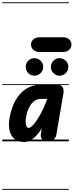

<svg xmlns="http://www.w3.org/2000/svg" viewBox="-25 -1250 652 1698"><path d="M190 6Q138 6 104.8 -20.2Q71.5 -46.5 59.8 -95.2Q48 -144 60 -210.5Q76 -299.5 113.5 -364.5Q151 -429.5 206.8 -465Q262.5 -500.5 332 -500.5H481.5Q516 -500.5 529 -478.8Q542 -457 535.5 -421L472 -52.5Q469 -37 453 -18.5Q437 0 398 0Q364 0 347.8 -19Q331.5 -38 336 -62.5L345 -114Q319.5 -74.5 293.5 -47.8Q267.5 -21 241.8 -7.5Q216 6 190 6ZM205 -210.5Q198.5 -169.5 205.2 -144.2Q212 -119 229 -119Q244 -119 269.5 -146.5Q295 -174 326 -228Q357 -282 388 -361L391 -375.5H336Q302.5 -375.5 276 -355Q249.5 -334.5 231.5 -297.5Q213.5 -260.5 205 -210.5ZM190 6Q138 6 104.8 -20.2Q71.5 -46.5 59.8 -95.2Q48 -144 60 -210.5Q76 -299.5 113.5 -364.5Q151 -429.5 206.8 -465Q262.5 -500.5 332 -500.5H481.5Q516 -500.5 529 -478.8Q542 -457 535.5 -421L472 -52.5Q469 -37 453 -18.5Q437 0 398 0Q364 0 347.8 -19Q331.5 -38 336 -62.5L345 -114Q319.5 -74.5 293.5 -47.8Q267.5 -21 241.8 -7.5Q216 6 190 6ZM205 -210.5Q198.5 -169.5 205.2 -144.2Q212 -119 229 -119Q244 -119 269.5 -146.5Q295 -174 326 -228Q357 -282 388 -361L391 -375.5H336Q302.5 -375.5 276 -355Q249.5 -334.5 231.5 -297.5Q213.5 -260.5 205 -210.5ZM501 -580.5Q470.5 -580.5 447.8 -603.2Q425 -626 425 -658Q425 -689.5 447 -712.5Q469 -735.5 501 -735.5Q532 -735.5 555.8 -713.5Q579.5 -691.5 579.5 -658Q579.5 -626 556.5 -603.2Q533.5 -580.5 501 -580.5ZM278.5 -580.5Q248 -580.5 225.2 -603.2Q202.5 -626 202.5 -658Q202.5 -689.5 224.5 -712.5Q246.5 -735.5 278.5 -735.5Q309.5 -735.5 333.2 -713.5Q357 -691.5 357 -658Q357 -626 333.8 -603.2Q310.5 -580.5 278.5 -580.5ZM326.5 -790Q291.5 -790 270.5 -809Q249.5 -828 249.5 -855.5Q249.5 -883.5 270.5 -902Q291.5 -920.5 326.5 -920.5H531Q566.5 -920.5 586.8 -902Q607 -883.5 607 -855.5Q607 -829 586.8 -809.5Q566.5 -790 531 -790ZM-5 420.5H584V428.5H-5ZM-5 -16H584V0H-5ZM-5 -505.5H584V-497.5H-5ZM-5 -1230H584V-1222H-5Z"/></svg>

Font: Edu VIC WA NT Pre Guide
Style: Regular
Weight: 400
Designer: Tina and Corey Anderson, Eben Sorkin, Mirko Velimirovic
Foundry: Google for Education
Version: Version 1.000